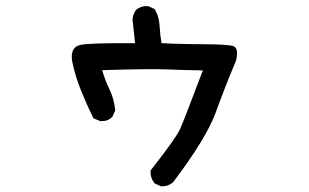

<svg xmlns="http://www.w3.org/2000/svg" viewBox="-20 -585 1040 647"><path d="M522 42.5 502.4 33.7 501 33.2 500.5 32.2Q486.3 14.6 487.3 -9.3V-10.7L488.8 -12.2Q574.2 -121.1 587.4 -151.4Q600.6 -181.2 663.6 -347.7Q603 -348.6 543.9 -351.1Q481.9 -353.5 324.2 -348.6Q335 -312.5 348.6 -284.7Q364.3 -252.4 368.2 -214.4V-212.9L367.7 -211.4L358.9 -191.9L358.4 -190.9L357.4 -190.4Q343.3 -175.8 318.8 -176.8H317.9L316.9 -177.2L296.4 -186L294.4 -187L293.5 -189Q272 -232.9 253.4 -279.3Q234.4 -325.2 223.6 -376Q219.2 -399.4 225.6 -414.3Q231.9 -429.2 250 -433.6Q280.8 -440.4 435.1 -439.5L426.8 -518.1V-518.6V-519Q427.2 -527.3 429.9 -535.4Q432.6 -543.5 437.5 -550.3L438 -550.8L438.5 -551.3Q454.1 -565.4 478 -564.5H479L480 -564L499.5 -555.2L501.5 -554.2L502 -552.7Q504.4 -548.3 506.6 -543.9Q508.8 -539.6 510.5 -534.9Q512.2 -530.3 513.4 -525.4Q514.6 -520.5 515.6 -515.4Q516.6 -510.3 517.1 -505.1Q517.6 -500 518.1 -494.6Q519.5 -466.3 524.4 -439.5Q544.4 -438.5 566.7 -437.7Q588.9 -437 613.5 -436.5Q638.2 -436 665.5 -436Q752 -435.5 767.1 -429.2Q785.2 -421.4 775.4 -380.4L774.9 -379.9V-379.4Q738.8 -293.9 707.5 -207.5Q676.3 -120.1 563.5 28.8L563 29.3L562.5 29.8Q555.2 36.1 545.7 39.6Q536.1 43 524.4 43H522.9Z"/></svg>

Font: NaikaiFont
Style: SemiBold
Weight: 600
Version: Version 1.89